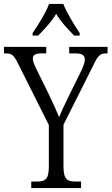

<svg xmlns="http://www.w3.org/2000/svg" viewBox="-25 -951 564 971"><path d="M140 -784V-771H168C202 -806 234 -839 259 -881C284 -839 316 -806 350 -771H378V-784C352 -822 313 -886 295 -931H223C207 -886 166 -822 140 -784ZM133 0H385V-33H356C315 -33 296 -43 296 -112V-320L446 -619C470 -670 482 -681 511 -681H519V-714H325V-681H355C390 -681 404 -672 404 -650C404 -638 399 -621 387 -595L321 -461C300 -418 284 -384 274 -359C259 -395 242 -432 222 -474L159 -602C149 -621 141 -641 141 -654C141 -670 149 -681 184 -681H209V-714H-5V-681H3C35 -681 45 -672 65 -632L222 -319V-110C222 -43 204 -33 161 -33H133Z"/></svg>

Font: Noto Serif Armenian Condensed Light
Style: Regular
Weight: 300
Width: 3
Designer: Monotype Design Team
Foundry: Monotype Imaging Inc.
Version: Version 2.008